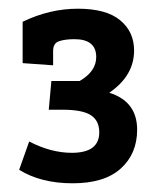

<svg xmlns="http://www.w3.org/2000/svg" viewBox="-20 -757 377 441"><path d="M98 -571H163Q201 -593 201 -626Q201 -667 151 -667Q130 -667 116 -662.5Q102 -658 102 -640V-607L32 -612V-707Q94 -737 159 -737Q224 -737 256 -710.5Q288 -684 288 -641Q288 -583 231 -544Q295 -524 295 -459Q295 -404 257.5 -370Q220 -336 147 -336Q74 -336 24 -367L47 -432Q97 -406 145 -406Q208 -406 208 -453Q208 -480 188.5 -492.5Q169 -505 124 -505H92Z"/></svg>

Font: Bree Serif
Style: Regular
Weight: 400
Designer: Veronika Burian, Jos Scaglione
Foundry: TypeTogether
Version: Version 1.002